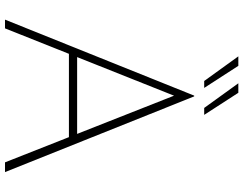

<svg xmlns="http://www.w3.org/2000/svg" viewBox="-120 -828 949 748"><g transform="rotate(90 354.0 -454.5)"><path d="M57 0 353 -737H356L651 0H613L344 -682L367 -693L91 0ZM190 -281H519L527 -249H183ZM200 -909H237L323 -776H296ZM305 -909H342L428 -776H401Z"/></g></svg>

Font: Josefin Sans Thin ExtraLight
Style: Regular
Weight: 250
Version: Version 2.001